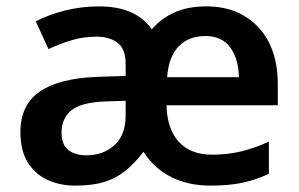

<svg xmlns="http://www.w3.org/2000/svg" viewBox="-20 -572 937 602"><path d="M627 -552Q728 -552 789.5 -487Q851 -422 851 -307V-242H502Q504 -167 541 -127Q578 -87 645 -87Q694 -87 737 -97.5Q780 -108 823 -128V-27Q782 -8 740 1Q698 10 639 10Q571 10 517.5 -16.5Q464 -43 430 -96Q403 -61 374.5 -37.5Q346 -14 308.5 -2Q271 10 216 10Q168 10 129 -8Q90 -26 67 -63Q44 -100 44 -158Q44 -242 103.5 -284Q163 -326 283 -331L374 -334V-372Q374 -418 349 -437.5Q324 -457 282 -457Q242 -457 205 -446Q168 -435 132 -418L92 -505Q132 -526 184 -539Q236 -552 290 -552Q406 -552 456 -480Q486 -515 528 -533.5Q570 -552 627 -552ZM624 -459Q572 -459 540.5 -427Q509 -395 504 -330H729Q728 -387 702 -423Q676 -459 624 -459ZM311 -254Q233 -251 203 -225.5Q173 -200 173 -157Q173 -118 194.5 -101.5Q216 -85 251 -85Q303 -85 338.5 -116.5Q374 -148 374 -210V-256Z"/></svg>

Font: Noto Sans Gujarati UI SemiBold
Style: Regular
Weight: 600
Designer: Jelle Bosma - Monotype Design Team, Universal Thirst
Foundry: Monotype Imaging Inc.
Version: Version 2.106; ttfautohint (v1.8.4.7-5d5b)